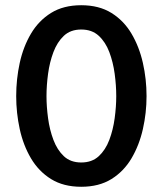

<svg xmlns="http://www.w3.org/2000/svg" viewBox="-20 -711 623 735"><path d="M291 4Q223 4 175.5 -25.5Q128 -55 98.5 -105Q69 -155 55.5 -217Q42 -279 42 -343Q42 -408 55.5 -470Q69 -532 98.5 -582Q128 -632 175.5 -661.5Q223 -691 291 -691Q359 -691 406.5 -661.5Q454 -632 483.5 -582Q513 -532 527 -470Q541 -408 541 -343Q541 -279 527 -217Q513 -155 483.5 -105Q454 -55 406.5 -25.5Q359 4 291 4ZM291 -89Q332 -89 358 -113Q384 -137 398.5 -175.5Q413 -214 419 -258.5Q425 -303 425 -343Q425 -384 419 -428.5Q413 -473 398.5 -511.5Q384 -550 358 -574Q332 -598 291 -598Q250 -598 224.5 -574Q199 -550 184.5 -511.5Q170 -473 164 -428.5Q158 -384 158 -343Q158 -303 164 -258.5Q170 -214 184.5 -175.5Q199 -137 224.5 -113Q250 -89 291 -89Z"/></svg>

Font: Kreon Light Medium
Style: Regular
Weight: 500
Version: Version 2.002